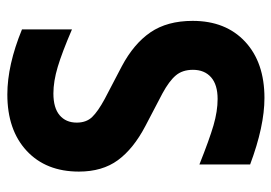

<svg xmlns="http://www.w3.org/2000/svg" viewBox="-132 -620 762 539"><g transform="rotate(-90 249.5 -350.0)"><path d="M37.8 -509.9Q37.8 -602.5 96.2 -656.7Q154.6 -710.9 254.4 -710.9Q336.7 -710.9 436.9 -669.8V-529.5Q372.3 -557.3 331.8 -569.4Q291.3 -581.6 257.1 -581.6Q216.7 -581.6 196 -564.1Q175.3 -546.5 175.3 -516.1Q175.3 -489.1 191 -472.8Q206.7 -456.5 241.4 -437.7L333.2 -389.7Q396.6 -356.1 428.8 -309Q460.9 -261.9 460.9 -190.7Q460.9 -97.8 402.5 -43.4Q344.1 10.9 244.4 10.9Q165.3 10.9 57.8 -29.3V-171.7Q128 -143.7 167.7 -132.1Q207.5 -120.6 241.6 -120.6Q281.7 -120.6 302.6 -139Q323.5 -157.5 323.5 -189.9Q323.5 -219.4 307.7 -238Q292 -256.6 257.4 -275.4L165.5 -323.5Q101.8 -356.9 69.8 -400.6Q37.8 -444.3 37.8 -509.9Z"/></g></svg>

Font: TASA Explorer VF
Style: Regular
Weight: 400
Designer: Weizhong Zhang
Foundry: Local Remote
Version: Version 1.000;Glyphs 3.2 (3192)